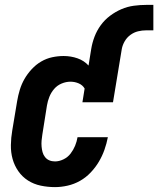

<svg xmlns="http://www.w3.org/2000/svg" viewBox="-20 -757 647 785"><path d="M205 8Q175 8 146.5 2Q118 -4 94.5 -19Q71 -34 55 -57Q39 -80 31.5 -107Q24 -134 24.5 -164Q25 -194 30 -223L50 -343Q54 -367 61 -390Q68 -413 80 -434Q92 -455 109.5 -474Q127 -493 148.5 -505.5Q170 -518 193.5 -523Q217 -528 240 -528Q270 -528 297 -518.5Q324 -509 342 -489L353 -557Q357 -582 366.5 -607Q376 -632 392 -654Q408 -676 430 -692.5Q452 -709 476.5 -719.5Q501 -730 527 -733.5Q553 -737 578 -737H607V-633H578Q561 -633 544.5 -629Q528 -625 513.5 -614.5Q499 -604 490 -588.5Q481 -573 478 -557L442 -339H317L326 -395Q318 -409 302 -416Q286 -423 268 -423Q250 -423 232 -415.5Q214 -408 201.5 -393.5Q189 -379 182 -361.5Q175 -344 172 -326L153 -206Q151 -194 150 -182Q149 -170 150 -158Q151 -146 154 -135Q157 -124 164 -115Q171 -106 181.5 -101.5Q192 -97 205 -97Q222 -97 239.5 -105.5Q257 -114 268.5 -129Q280 -144 287 -161Q294 -178 297 -196H421Q416 -170 407 -144.5Q398 -119 384 -95.5Q370 -72 350.5 -51.5Q331 -31 307 -17.5Q283 -4 256.5 2Q230 8 205 8Z"/></svg>

Font: Iosevka SS04 Extrabold Oblique
Style: Regular
Weight: 800
Italic angle: -9°
Monospace: yes
Designer: Belleve Invis
Foundry: Belleve Invis
Version: Version 19.0.0; ttfautohint (v1.8.4)